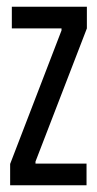

<svg xmlns="http://www.w3.org/2000/svg" viewBox="-20 -548 287 568"><path d="M10 0V-63L162 -458V-464H15V-528H237V-464L85 -70V-64H236V0Z"/></svg>

Font: Bricolage Grotesque 96pt Condensed Light
Style: Regular
Weight: 300
Width: 3
Designer: Mathieu Triay
Foundry: Atelier Triay
Version: Version 1.001; ttfautohint (v1.8.4.7-5d5b);gftools[0.9.33.de